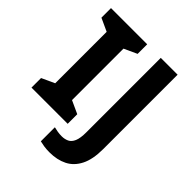

<svg xmlns="http://www.w3.org/2000/svg" viewBox="-250 -862 1219 1219"><g transform="rotate(45 360.0 -252.0)"><path d="M357 0H32V-86L119 -126V-588L32 -628V-714H357V-628L270 -588V-126L357 -86ZM403.6 210Q374.6 210 352.8 206.5Q331 203 315 199V73Q330.8 77 348.5 80Q366.3 83 386 83Q412 83 433.5 73Q455 63 467 35Q479 7 479 -45V-714H630V-46Q630 46 601.5 102.5Q573 159 522.2 184.5Q471.4 210 403.6 210Z"/></g></svg>

Font: Noto Sans Kannada
Style: Regular
Weight: 400
Designer: Jelle Bosma - Monotype Design Team
Foundry: Monotype Imaging Inc.
Version: Version 2.003